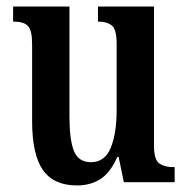

<svg xmlns="http://www.w3.org/2000/svg" viewBox="-20 -556 574 586"><path d="M215 10Q144 10 111 -37Q78 -84 78 -187V-421Q78 -464 65 -477Q52 -490 23 -490H20V-536H192V-200Q192 -130 205.5 -95.5Q219 -61 258 -61Q300 -61 318 -105Q336 -149 336 -220V-421Q336 -467 321 -478.5Q306 -490 282 -490H279V-536H450V-112Q450 -68 466.5 -57Q483 -46 507 -46H513V0H358L342 -77H338Q317 -29 286.5 -9.5Q256 10 215 10Z"/></svg>

Font: Noto Serif Khmer ExtraCondensed SemiBold
Style: Regular
Weight: 600
Width: 2
Designer: Danh Hong and the Monotype Design Team
Foundry: Monotype Imaging Inc.
Version: Version 2.004; ttfautohint (v1.8.4.7-5d5b)